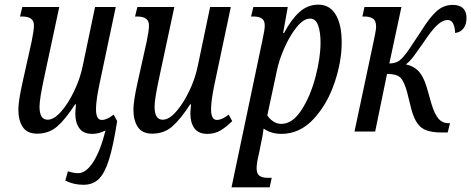

<svg xmlns="http://www.w3.org/2000/svg" viewBox="-20 -566 2027 826"><path d="M484 -45Q467 64 448.5 122Q430 180 404.5 204.5Q379 229 339 229Q297 229 261 211L272 171Q298 179 316 179Q350 179 381 131Q412 83 434 -5Q406 10 377 10Q339 10 321.5 -14Q304 -38 304 -77Q304 -89 307 -117H303Q261 -52 225.5 -21.5Q190 9 140 9Q97 9 78 -19.5Q59 -48 59 -94Q59 -131 77 -212L116 -387Q126 -435 126 -456Q126 -476 113.5 -485.5Q101 -495 74 -495H66L76 -536H235L171 -237Q150 -141 150 -107Q150 -51 185 -51Q212 -51 242.5 -85.5Q273 -120 299 -174Q325 -228 336 -283L389 -536H478L407 -200Q393 -132 393 -96Q393 -50 418 -50Q440 -50 469 -73Z M799 -77Q799 -89 802 -117H798Q756 -52 720.5 -21.5Q685 9 635 9Q592 9 573 -19.5Q554 -48 554 -94Q554 -131 572 -212L611 -387Q621 -435 621 -456Q621 -476 608.5 -485.5Q596 -495 569 -495H561L571 -536H730L666 -237Q645 -141 645 -107Q645 -51 680 -51Q707 -51 737.5 -85.5Q768 -120 794 -174Q820 -228 831 -283L884 -536H973L902 -200Q888 -132 888 -96Q888 -50 913 -50Q935 -50 964 -73L979 -45Q954 -20 929 -5Q904 10 872 10Q834 10 816.5 -14Q799 -38 799 -77Z M1109 -393Q1119 -439 1119 -455Q1119 -478 1106.5 -486.5Q1094 -495 1070 -495H1060L1070 -536H1218L1198 -424H1202Q1232 -481 1267.5 -513.5Q1303 -546 1350 -546Q1398 -546 1424 -503.5Q1450 -461 1450 -383Q1450 -301 1419 -209.5Q1388 -118 1329.5 -54.5Q1271 9 1192 10Q1146 10 1114 -13Q1113 -9 1111.5 4.5Q1110 18 1106 35L1094 95Q1084 135 1084 158Q1084 182 1096.5 190.5Q1109 199 1132 199H1149L1140 240H976ZM1359 -383Q1359 -428 1348.5 -457Q1338 -486 1314 -486Q1286 -486 1256.5 -449.5Q1227 -413 1203.5 -360Q1180 -307 1171 -261L1130 -70Q1138 -56 1154.5 -44.5Q1171 -33 1190 -33Q1238 -33 1276.5 -92Q1315 -151 1337 -234Q1359 -317 1359 -383Z M1750 -95 1731 -171Q1718 -218 1701.5 -233Q1685 -248 1645 -248L1594 0H1505L1587 -386Q1589 -396 1593.5 -418Q1598 -440 1598 -451Q1598 -477 1584.5 -486Q1571 -495 1547 -495H1539L1548 -536H1707L1655 -293Q1680 -293 1697 -304.5Q1714 -316 1742 -357L1793 -434Q1829 -492 1859 -518.5Q1889 -545 1928 -545Q1957 -545 1972 -530.5Q1987 -516 1987 -489Q1987 -461 1974 -444Q1961 -427 1938 -424Q1938 -445 1930.5 -462.5Q1923 -480 1906 -480Q1887 -480 1866.5 -463Q1846 -446 1819 -408L1799 -379Q1769 -336 1755 -318Q1741 -300 1726 -289Q1760 -282 1781 -259.5Q1802 -237 1816 -190L1836 -120Q1849 -76 1866 -56Q1883 -36 1910 -36H1916L1906 4H1880Q1820 4 1792.5 -17.5Q1765 -39 1750 -95Z"/></svg>

Font: Noto Serif Cond
Style: Italic
Weight: 400
Width: 3
Italic angle: -12°
Designer: Monotype Design Team
Foundry: Monotype Imaging Inc.
Version: Version 1.001